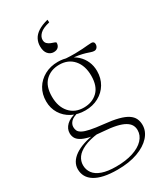

<svg xmlns="http://www.w3.org/2000/svg" viewBox="-234 -768 925 1105"><g transform="rotate(-30 228.0 -215.0)"><path d="M203 259.5Q152.5 259.5 115.2 251.5Q78 243.5 53.5 228.2Q29 213 17 191.5Q5 170 5 143Q5 119.5 17.2 98.5Q29.5 77.5 53.8 60.5Q78 43.5 114 31.5Q150 19.5 198.5 13.5L229 6L212.5 21.5Q150.5 29 113 46.2Q75.5 63.5 59 87Q42.5 110.5 42.5 138Q42.5 168 59.5 191.2Q76.5 214.5 112.8 227.2Q149 240 205 240Q269.5 240 317 224.5Q364.5 209 390.2 181.5Q416 154 416 119Q416 100.5 407.5 85.2Q399 70 378.8 58Q358.5 46 324.2 38.2Q290 30.5 238.5 27Q186 24 152.8 16Q119.5 8 100.8 -3.5Q82 -15 75 -29.5Q68 -44 68 -60Q68 -89.5 91.8 -112.8Q115.5 -136 166 -146L174 -140.5Q135.5 -132 119.8 -116Q104 -100 104 -80Q104 -66.5 109.2 -55.5Q114.5 -44.5 130.8 -35.5Q147 -26.5 179 -19.8Q211 -13 264 -7.5Q320.5 -2 357.5 7.8Q394.5 17.5 416 31.8Q437.5 46 446.5 65Q455.5 84 455.5 108Q455.5 149.5 424.5 184Q393.5 218.5 337 239Q280.5 259.5 203 259.5ZM213 -128.5Q163.5 -128.5 125 -149Q86.5 -169.5 64.5 -205.2Q42.5 -241 42.5 -286.5Q42.5 -334.5 64.5 -371.2Q86.5 -408 125.5 -429.2Q164.5 -450.5 214 -450.5Q251 -450.5 282 -438.5Q313 -426.5 335.8 -405.5Q358.5 -384.5 371.2 -355.5Q384 -326.5 384 -292Q384 -244.5 362 -207.5Q340 -170.5 301.2 -149.5Q262.5 -128.5 213 -128.5ZM214 -147Q270 -147 305.8 -181.5Q341.5 -216 341.5 -285Q341.5 -352 306.8 -392Q272 -432 212.5 -432Q157 -432 121 -397.5Q85 -363 85 -293.5Q85 -226.5 120 -186.8Q155 -147 214 -147ZM277 -428.5 255 -444.5Q295.5 -442 324.8 -442.2Q354 -442.5 374.2 -444Q394.5 -445.5 409.5 -447Q424.5 -448.5 435.5 -448.5Q445 -448.5 449.8 -443.8Q454.5 -439 454.5 -430.5Q454.5 -417.5 447.2 -408.5Q440 -399.5 428.5 -399.5Q419 -399.5 407.5 -403.5Q396 -407.5 379 -412.8Q362 -418 337.2 -422.5Q312.5 -427 277 -428.5ZM264 -548.5Q264 -532 253.8 -521Q243.5 -510 223 -510Q201.5 -510 186 -527.2Q170.5 -544.5 170.5 -578.5Q170.5 -604 181.8 -625.5Q193 -647 218 -663.2Q243 -679.5 284 -690L285.5 -672Q239 -661 220.2 -642.5Q201.5 -624 201.5 -603.5Q201.5 -587 211 -577.8Q220.5 -568.5 232.8 -564Q245 -559.5 254.5 -556.2Q264 -553 264 -548.5Z"/></g></svg>

Font: Newsreader 16pt 16pt ExtraLight
Style: Regular
Weight: 250
Version: Version 1.003